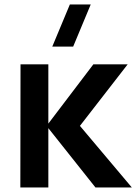

<svg xmlns="http://www.w3.org/2000/svg" viewBox="-20 -822 598 842"><path d="M192 0H69.2L70 -540H192V-280L389.5 -540H540L330.5 -270L558 0H398.5L192 -260ZM209.2 -617.5H300.8L377.9 -802.5H286.4Z"/></svg>

Font: Manrope Variable Light
Style: Regular
Weight: 200
Designer: Mikhail Sharanda
Foundry: Mikhail Sharanda
Version: Version 4.505